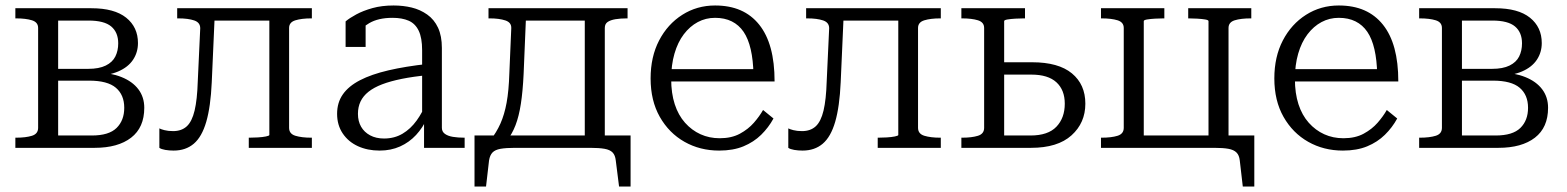

<svg xmlns="http://www.w3.org/2000/svg" viewBox="-20 -539 5713 700"><path d="M36 -509H313Q397 -509 440 -474.5Q483 -440 483 -382Q483 -348 465 -321Q447 -294 411 -278.5Q375 -263 322 -262L352 -284V-254L327 -276Q383 -274 423 -258Q463 -242 484.5 -213.5Q506 -185 506 -146Q506 -74 458 -37Q410 0 325 0H36V-37H38Q74 -37 96.5 -44Q119 -51 119 -73V-437Q119 -458 96.5 -465Q74 -472 38 -472H36ZM192 -45H315Q377 -45 405 -72.5Q433 -100 433 -146Q433 -193 402.5 -219Q372 -245 305 -245H179V-288H302Q341 -288 365.5 -300Q390 -312 400.5 -333Q411 -354 411 -381Q411 -421 385.5 -442.5Q360 -464 303 -464H192Z M701 -242 710 -436Q710 -457 688 -464.5Q666 -472 630 -472H626V-509H764L752 -239Q748 -150 732 -95Q716 -40 686.5 -15Q657 10 613 10Q597 10 582.5 7.5Q568 5 561 0V-71Q566 -68 579.5 -64.5Q593 -61 611 -61Q642 -61 661 -78.5Q680 -96 689.5 -136Q699 -176 701 -242ZM962 -47V-509H1117V-472H1115Q1080 -472 1057 -465Q1034 -458 1034 -437V-73Q1034 -51 1057 -44Q1080 -37 1115 -37H1117V0H887V-37H889Q903 -37 920 -38Q937 -39 949.5 -41.5Q962 -44 962 -47ZM730 -464V-509H1000V-464Z M1540 -306V-265Q1487 -260 1445 -251.5Q1403 -243 1373 -231.5Q1343 -220 1323.5 -204.5Q1304 -189 1294.5 -169Q1285 -149 1285 -124Q1285 -97 1296.5 -77Q1308 -57 1329.5 -45.5Q1351 -34 1380 -34Q1418 -34 1447.5 -51.5Q1477 -69 1499 -99.5Q1521 -130 1536 -168L1538 -110Q1522 -74 1497 -47Q1472 -20 1438.5 -5Q1405 10 1364 10Q1320 10 1285 -6Q1250 -22 1229.5 -52.5Q1209 -83 1209 -124Q1209 -165 1230 -195Q1251 -225 1292.5 -246.5Q1334 -268 1396 -282.5Q1458 -297 1540 -306ZM1526 0V-107L1519 -109V-356Q1519 -401 1506.5 -427Q1494 -453 1470 -463.5Q1446 -474 1411 -474Q1359 -474 1326 -454.5Q1293 -435 1274 -408Q1272 -418 1275 -427Q1278 -436 1283 -444Q1288 -452 1295.5 -457Q1303 -462 1313 -464V-368H1240V-461Q1254 -473 1279 -486.5Q1304 -500 1338 -509.5Q1372 -519 1415 -519Q1450 -519 1481 -511.5Q1512 -504 1537.5 -486Q1563 -468 1577 -438Q1591 -408 1591 -364V-73Q1591 -59 1602 -51Q1613 -43 1631.5 -40Q1650 -37 1673 -37H1674V0Z M2112 -4V-509H2268V-472H2266Q2242 -472 2224 -469Q2206 -466 2195.5 -459Q2185 -452 2185 -437V-4ZM1873 -464V-509H2151V-464ZM2225 46Q2223 27 2213.5 17Q2204 7 2184 3.5Q2164 0 2132 0H1857Q1825 0 1805 3.5Q1785 7 1775.5 17Q1766 27 1763 46L1752 141H1710V-45H2279V141H2237ZM1837 -272 1844 -436Q1845 -457 1822.5 -464.5Q1800 -472 1765 -472H1761V-509H1899L1889 -269Q1886 -206 1879 -160.5Q1872 -115 1859.5 -82.5Q1847 -50 1828 -27H1767Q1790 -56 1804.5 -88.5Q1819 -121 1827 -164.5Q1835 -208 1837 -272Z M2427 -251Q2427 -199 2440 -159Q2453 -119 2477.5 -91.5Q2502 -64 2534 -49.5Q2566 -35 2604 -35Q2647 -35 2677.5 -51.5Q2708 -68 2728.5 -91.5Q2749 -115 2762 -138L2800 -107Q2782 -74 2755 -47.5Q2728 -21 2690.5 -5.5Q2653 10 2602 10Q2532 10 2475.5 -22Q2419 -54 2385.5 -113Q2352 -172 2352 -253Q2352 -332 2383 -391.5Q2414 -451 2467.5 -485Q2521 -519 2587 -519Q2640 -519 2680 -501.5Q2720 -484 2748 -449Q2776 -414 2790 -362.5Q2804 -311 2804 -242H2408V-287H2751L2727 -268Q2726 -320 2717 -359Q2708 -398 2691 -423Q2674 -448 2648 -461Q2622 -474 2587 -474Q2553 -474 2524 -458.5Q2495 -443 2473 -414Q2451 -385 2439 -343.5Q2427 -302 2427 -251Z M2994 -242 3003 -436Q3003 -457 2981 -464.5Q2959 -472 2923 -472H2919V-509H3057L3045 -239Q3041 -150 3025 -95Q3009 -40 2979.5 -15Q2950 10 2906 10Q2890 10 2875.5 7.5Q2861 5 2854 0V-71Q2859 -68 2872.5 -64.5Q2886 -61 2904 -61Q2935 -61 2954 -78.5Q2973 -96 2982.5 -136Q2992 -176 2994 -242ZM3255 -47V-509H3410V-472H3408Q3373 -472 3350 -465Q3327 -458 3327 -437V-73Q3327 -51 3350 -44Q3373 -37 3408 -37H3410V0H3180V-37H3182Q3196 -37 3213 -38Q3230 -39 3242.5 -41.5Q3255 -44 3255 -47ZM3023 -464V-509H3293V-464Z M3641 -45H3737Q3801 -45 3831.5 -77Q3862 -109 3862 -161Q3862 -211 3831.5 -239Q3801 -267 3740 -267H3621V-312H3743Q3839 -312 3888 -271.5Q3937 -231 3937 -161Q3937 -91 3886.5 -45.5Q3836 0 3739 0H3485V-37H3487Q3523 -37 3545.5 -44Q3568 -51 3568 -73V-437Q3568 -458 3545.5 -465Q3523 -472 3487 -472H3485V-509H3717V-472H3713Q3699 -472 3682 -471Q3665 -470 3653 -468Q3641 -466 3641 -462Z M4077 -437Q4077 -458 4054.5 -465Q4032 -472 3996 -472H3994V-509H4225V-472H4222Q4208 -472 4191 -471Q4174 -470 4162 -468Q4150 -466 4150 -462V0H3994V-37H3996Q4032 -37 4054.5 -44Q4077 -51 4077 -73ZM4386 -462Q4386 -466 4374 -468Q4362 -470 4345 -471Q4328 -472 4314 -472H4312V-509H4542V-472H4540Q4504 -472 4481.5 -465Q4459 -458 4459 -437V-3H4386ZM4371 0V-45H4553V141H4511L4500 46Q4498 27 4488 17Q4478 7 4458.5 3.5Q4439 0 4407 0ZM4125 0V-45H4425V0Z M4701 -251Q4701 -199 4714 -159Q4727 -119 4751.5 -91.5Q4776 -64 4808 -49.5Q4840 -35 4878 -35Q4921 -35 4951.5 -51.5Q4982 -68 5002.5 -91.5Q5023 -115 5036 -138L5074 -107Q5056 -74 5029 -47.5Q5002 -21 4964.5 -5.5Q4927 10 4876 10Q4806 10 4749.5 -22Q4693 -54 4659.5 -113Q4626 -172 4626 -253Q4626 -332 4657 -391.5Q4688 -451 4741.5 -485Q4795 -519 4861 -519Q4914 -519 4954 -501.5Q4994 -484 5022 -449Q5050 -414 5064 -362.5Q5078 -311 5078 -242H4682V-287H5025L5001 -268Q5000 -320 4991 -359Q4982 -398 4965 -423Q4948 -448 4922 -461Q4896 -474 4861 -474Q4827 -474 4798 -458.5Q4769 -443 4747 -414Q4725 -385 4713 -343.5Q4701 -302 4701 -251Z M5154 -509H5431Q5515 -509 5558 -474.5Q5601 -440 5601 -382Q5601 -348 5583 -321Q5565 -294 5529 -278.5Q5493 -263 5440 -262L5470 -284V-254L5445 -276Q5501 -274 5541 -258Q5581 -242 5602.5 -213.5Q5624 -185 5624 -146Q5624 -74 5576 -37Q5528 0 5443 0H5154V-37H5156Q5192 -37 5214.5 -44Q5237 -51 5237 -73V-437Q5237 -458 5214.5 -465Q5192 -472 5156 -472H5154ZM5310 -45H5433Q5495 -45 5523 -72.5Q5551 -100 5551 -146Q5551 -193 5520.5 -219Q5490 -245 5423 -245H5297V-288H5420Q5459 -288 5483.5 -300Q5508 -312 5518.5 -333Q5529 -354 5529 -381Q5529 -421 5503.5 -442.5Q5478 -464 5421 -464H5310Z"/></svg>

Font: Roboto Serif 36pt Light
Style: Regular
Weight: 300
Designer: Greg Gazdowicz
Foundry: Commercial Type
Version: Version 1.008